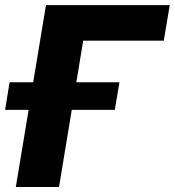

<svg xmlns="http://www.w3.org/2000/svg" viewBox="-53 -748 699 768"><path d="M626 -727.5 602.1 -585.4H279.8L183.1 0H10.3L130.9 -727.5ZM-32.7 -308.6 -14.6 -418.9H424.8L406.2 -308.6Z"/></svg>

Font: Inter 17pt ExtraBold
Style: Italic
Weight: 800
Italic angle: -9.3988°
Version: Version 4.001;git-66647c0bb